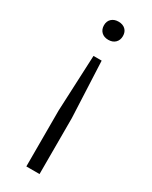

<svg xmlns="http://www.w3.org/2000/svg" viewBox="-194 -591 652 825"><g transform="rotate(30 132.0 -178.5)"><path d="M131.5 -547Q153 -547 165.8 -535Q178.5 -523 178.5 -502.5Q178.5 -482 165.8 -469.5Q153 -457 131.5 -457Q110 -457 97.2 -469.5Q84.5 -482 84.5 -502.5Q84.5 -523 97.5 -535Q110.5 -547 131.5 -547ZM111.5 -365.5H152L164.5 -87.5V190H99V-87.5Z"/></g></svg>

Font: Encode Sans Expanded Expanded Light
Style: Regular
Weight: 300
Width: 7
Designer: Multiple Designers
Foundry: Impallari Type
Version: Version 3.000; ttfautohint (v1.8.3) -l 8 -r 50 -G 200 -x 14 